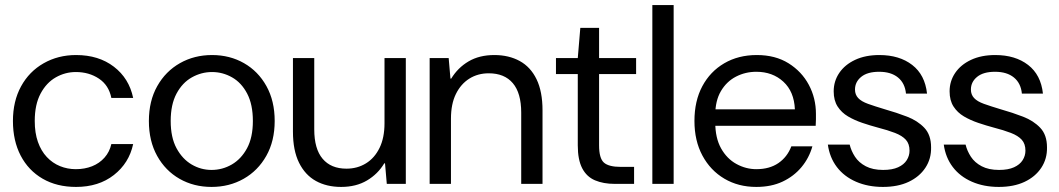

<svg xmlns="http://www.w3.org/2000/svg" viewBox="-20 -725 4176 757"><path d="M280 12Q204 12 148 -20.5Q92 -53 61.5 -111.5Q31 -170 31 -248Q31 -326 63 -384.5Q95 -443 152 -475.5Q209 -508 280 -508Q369 -508 429 -462Q489 -416 505 -339H419Q409 -389 370 -415Q331 -441 279 -441Q237 -441 200 -420Q163 -399 140 -356Q117 -313 117 -248Q117 -201 129.5 -165.5Q142 -130 164.5 -106Q187 -82 216.5 -70Q246 -58 279 -58Q314 -58 343 -69.5Q372 -81 392 -103.5Q412 -126 419 -157H505Q489 -82 429 -35Q369 12 280 12Z M814 12Q744 12 688 -20Q632 -52 599.5 -110.5Q567 -169 567 -248Q567 -327 600 -385.5Q633 -444 689.5 -476Q746 -508 816 -508Q886 -508 942 -476Q998 -444 1030.5 -385.5Q1063 -327 1063 -248Q1063 -169 1030 -110.5Q997 -52 940.5 -20Q884 12 814 12ZM814 -55Q857 -55 894 -76.5Q931 -98 954 -140.5Q977 -183 977 -248Q977 -313 954.5 -356Q932 -399 895 -420Q858 -441 816 -441Q774 -441 736.5 -420Q699 -399 676 -356Q653 -313 653 -248Q653 -183 676 -140.5Q699 -98 735.5 -76.5Q772 -55 814 -55Z M1325 12Q1268 12 1225.5 -11.5Q1183 -35 1159 -83.5Q1135 -132 1135 -206V-496H1219V-215Q1219 -138 1252 -99Q1285 -60 1346 -60Q1389 -60 1423 -81Q1457 -102 1476.5 -142Q1496 -182 1496 -239V-496H1580V0H1505L1498 -81H1495Q1470 -39 1427 -13.5Q1384 12 1325 12Z M1674 0V-496H1749L1756 -415H1759Q1785 -458 1827.5 -483Q1870 -508 1929 -508Q1986 -508 2029 -484.5Q2072 -461 2095.5 -412.5Q2119 -364 2119 -290V0H2035V-281Q2035 -358 2002 -397Q1969 -436 1907 -436Q1864 -436 1830.5 -415Q1797 -394 1777.5 -354.5Q1758 -315 1758 -257V0Z M2404 0Q2359 0 2326 -14Q2293 -28 2275.5 -61.5Q2258 -95 2258 -152V-433H2172V-496H2258L2268 -615H2342V-496H2488V-433H2342V-152Q2342 -101 2361 -84Q2380 -67 2428 -67H2480V0Z M2552 0V-705H2636V0Z M2962 12Q2891 12 2836 -20.5Q2781 -53 2749.5 -111.5Q2718 -170 2718 -248Q2718 -327 2749 -385Q2780 -443 2835.5 -475.5Q2891 -508 2964 -508Q3037 -508 3089 -475.5Q3141 -443 3169 -390.5Q3197 -338 3197 -276Q3197 -266 3197 -254.5Q3197 -243 3196 -229H2781V-294H3114Q3111 -364 3068.5 -403Q3026 -442 2962 -442Q2919 -442 2882 -423Q2845 -404 2822.5 -366Q2800 -328 2800 -271V-243Q2800 -181 2823 -140Q2846 -99 2883.5 -78.5Q2921 -58 2962 -58Q3014 -58 3049 -82Q3084 -106 3100 -148H3183Q3170 -102 3140 -66Q3110 -30 3065.5 -9Q3021 12 2962 12Z M3461 12Q3402 12 3355 -8.5Q3308 -29 3279.5 -66.5Q3251 -104 3244 -155H3330Q3336 -130 3351 -107Q3366 -84 3393.5 -69.5Q3421 -55 3462 -55Q3498 -55 3521 -65.5Q3544 -76 3555 -93.5Q3566 -111 3566 -131Q3566 -158 3551.5 -174Q3537 -190 3508.5 -201Q3480 -212 3441 -222Q3411 -230 3380 -240.5Q3349 -251 3323.5 -266Q3298 -281 3282.5 -305Q3267 -329 3267 -365Q3267 -405 3289 -437.5Q3311 -470 3351.5 -489Q3392 -508 3447 -508Q3526 -508 3576.5 -469Q3627 -430 3635 -356H3552Q3548 -397 3520.5 -419.5Q3493 -442 3446 -442Q3400 -442 3375.5 -422Q3351 -402 3351 -372Q3351 -352 3363.5 -338.5Q3376 -325 3402.5 -315.5Q3429 -306 3469 -294Q3515 -281 3556.5 -265Q3598 -249 3624.5 -221Q3651 -193 3651 -144Q3652 -99 3628.5 -63.5Q3605 -28 3562.5 -8Q3520 12 3461 12Z M3918 12Q3859 12 3812 -8.5Q3765 -29 3736.5 -66.5Q3708 -104 3701 -155H3787Q3793 -130 3808 -107Q3823 -84 3850.5 -69.5Q3878 -55 3919 -55Q3955 -55 3978 -65.5Q4001 -76 4012 -93.5Q4023 -111 4023 -131Q4023 -158 4008.5 -174Q3994 -190 3965.5 -201Q3937 -212 3898 -222Q3868 -230 3837 -240.5Q3806 -251 3780.5 -266Q3755 -281 3739.5 -305Q3724 -329 3724 -365Q3724 -405 3746 -437.5Q3768 -470 3808.5 -489Q3849 -508 3904 -508Q3983 -508 4033.5 -469Q4084 -430 4092 -356H4009Q4005 -397 3977.5 -419.5Q3950 -442 3903 -442Q3857 -442 3832.5 -422Q3808 -402 3808 -372Q3808 -352 3820.5 -338.5Q3833 -325 3859.5 -315.5Q3886 -306 3926 -294Q3972 -281 4013.5 -265Q4055 -249 4081.5 -221Q4108 -193 4108 -144Q4109 -99 4085.5 -63.5Q4062 -28 4019.5 -8Q3977 12 3918 12Z"/></svg>

Font: DM Sans 36pt
Style: Regular
Weight: 400
Designer: Colophon Foundry, Jonny Pinhorn
Foundry: Colophon Foundry
Version: Version 4.004;gftools[0.9.30]